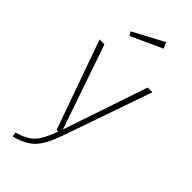

<svg xmlns="http://www.w3.org/2000/svg" viewBox="-304 -815 1059 1059"><g transform="rotate(45 225.5 -285.5)"><path d="M431 -520 249 2Q218 92 179 134Q140 176 58 198L54 171Q127 150 157.5 115.5Q188 81 217 0H204L19 -520H57L227 -26L394 -520ZM305 -734 121 -650 109 -673 289 -769Z"/></g></svg>

Font: FiraSans
Style: Regular
Weight: 200
Designer: Carrois Corporate & Edenspiekermann AG
Foundry: Carrois Corporate GbR & Edenspiekermann AG
Version: Version 3.106;PS 003.106;hotconv 1.0.70;makeotf.lib2.5.58329